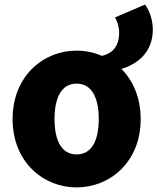

<svg xmlns="http://www.w3.org/2000/svg" viewBox="-20 -804 687 838"><path d="M314 -130C249 -130 218 -190 218 -284C218 -379 249 -439 314 -439C380 -439 411 -379 411 -284C411 -190 380 -130 314 -130ZM482 -728C491 -712 500 -689 500 -662C500 -599 469 -571 425 -560C391 -575 353 -583 314 -583C170 -583 35 -473 35 -284C35 -96 170 14 314 14C459 14 594 -96 594 -284C594 -377 561 -452 510 -503C589 -527 647 -583 647 -675C647 -718 631 -761 613 -784Z"/></svg>

Font: Noto Sans T Chinese Black
Style: Bold
Weight: 900
Designer: Ryoko NISHIZUKA (kana & ideographs); Paul D. Hunt (Latin, Greek & Cyrillic); Wenlong ZHANG (bopomofo); Sandoll Communica
Foundry: Adobe Systems Incorporated
Version: Version 1.000;PS 1;hotconv 1.0.78;makeotf.lib2.5.61930